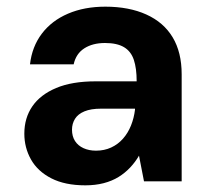

<svg xmlns="http://www.w3.org/2000/svg" viewBox="-20 -544 630 576"><path d="M236 12Q175 12 134 -9Q93 -30 73 -65.5Q53 -101 53 -143Q53 -190 77 -225Q101 -260 148.5 -280Q196 -300 267 -300H390Q390 -339 381.5 -364.5Q373 -390 352 -402.5Q331 -415 295 -415Q258 -415 233 -399Q208 -383 201 -351H70Q76 -404 105.5 -443Q135 -482 184 -503Q233 -524 296 -524Q367 -524 419 -500.5Q471 -477 498 -432Q525 -387 525 -321V0H412L397 -77Q386 -58 370.5 -41.5Q355 -25 335.5 -13Q316 -1 291 5.5Q266 12 236 12ZM268 -92Q293 -92 313.5 -101.5Q334 -111 349 -128Q364 -145 373 -167.5Q382 -190 385 -215V-218H283Q253 -218 233.5 -210Q214 -202 205 -187.5Q196 -173 196 -155Q196 -135 205 -121Q214 -107 230.5 -99.5Q247 -92 268 -92Z"/></svg>

Font: DM Sans 12pt
Style: Bold
Weight: 700
Version: Version 4.004;gftools[0.9.30]